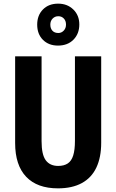

<svg xmlns="http://www.w3.org/2000/svg" viewBox="-20 -1023 638 1053"><path d="M535 -240Q535 -160 508.5 -104Q482 -48 429 -19Q376 10 298 10Q184 10 123.5 -53.5Q63 -117 63 -239V-714H208V-249Q208 -175 231 -144Q254 -113 299 -113Q331 -113 351.5 -126.5Q372 -140 381.5 -170.5Q391 -201 391 -250V-714H535ZM298 -773Q247 -773 215.5 -804.5Q184 -836 184 -888Q184 -939 215.5 -971Q247 -1003 299 -1003Q349 -1003 382 -971Q415 -939 415 -889Q415 -838 383 -805.5Q351 -773 298 -773ZM300 -842Q317 -842 329.5 -855Q342 -868 342 -888Q342 -909 330 -921.5Q318 -934 300 -934Q281 -934 268.5 -921Q256 -908 256 -888Q256 -867 267.5 -854.5Q279 -842 300 -842Z"/></svg>

Font: Noto Sans Display Condensed
Style: Bold
Weight: 700
Width: 3
Designer: Monotype Design Team
Foundry: Monotype Imaging Inc.
Version: Version 2.003